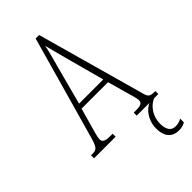

<svg xmlns="http://www.w3.org/2000/svg" viewBox="-287 -786 1088 1088"><g transform="rotate(-45 256.5 -242.5)"><path d="M-1 0H172V-24H150C109 -24 97 -35 97 -54C97 -70 108 -107 115 -132L148 -249H360L397 -117C404 -93 412 -65 412 -55C412 -33 402 -24 361 -24H341V0H443C410 14 367 60 367 130C367 200 403 229 451 229C472 229 487 225 503 216V186C485 196 472 199 454 199C422 199 402 177 402 126C402 63 441 16 480 0H514V-24H506C473 -24 463 -31 455 -62L273 -714H245L74 -107C55 -37 46 -24 13 -24H-1ZM158 -279 218 -505C233 -561 248 -612 254 -647C262 -613 275 -564 295 -490L352 -279Z"/></g></svg>

Font: Noto Serif Devanagari ExtraCondensed ExtraLight
Style: Regular
Weight: 200
Width: 2
Designer: Universal Thirst, Indian Type Foundry and the Monotype Design Team
Foundry: Monotype Imaging Inc.
Version: Version 2.004